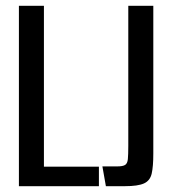

<svg xmlns="http://www.w3.org/2000/svg" viewBox="-20 -640 588 660"><path d="M45 -620H131V-67H320V0H45ZM344 0 332 -68H383Q402 -68 410 -73Q418 -78 419.5 -93Q421 -108 421 -139V-620H507V-112Q507 -68 501.5 -43.5Q496 -19 475 -9.5Q454 0 409 0Z"/></svg>

Font: Smooch Sans Thin SemiBold
Style: Regular
Weight: 600
Version: Version 1.010